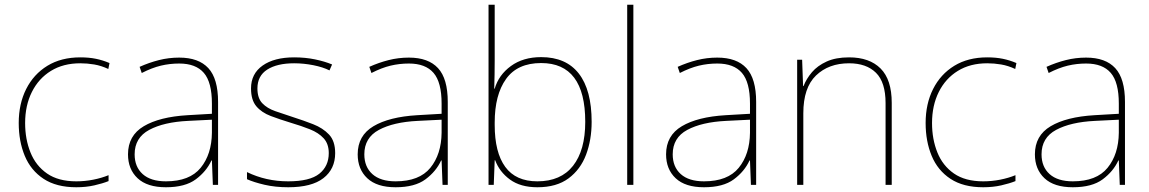

<svg xmlns="http://www.w3.org/2000/svg" viewBox="-20 -780 4849 810"><path d="M302 10Q218 10 164 -25.5Q110 -61 84.5 -122.5Q59 -184 59 -261Q59 -342 90.5 -404.5Q122 -467 180 -502.5Q238 -538 319 -538Q355 -538 384.5 -532Q414 -526 442 -514L437 -489Q407 -503 377.5 -508Q348 -513 319 -513Q247 -513 195 -481Q143 -449 114.5 -392Q86 -335 86 -261Q86 -193 108.5 -137Q131 -81 178.5 -48Q226 -15 302 -15Q338 -15 373.5 -22Q409 -29 438 -41V-16Q413 -6 378 2Q343 10 302 10Z M736 -537Q818 -537 859 -492.5Q900 -448 900 -350V0H878L874 -103H872Q851 -57 806 -23.5Q761 10 680 10Q601 10 560.5 -28Q520 -66 520 -129Q520 -208 586.5 -247.5Q653 -287 771 -294L874 -300V-343Q874 -433 840 -472.5Q806 -512 736 -512Q696 -512 658.5 -503Q621 -494 578 -472L569 -498Q609 -516 650.5 -526.5Q692 -537 736 -537ZM773 -270Q671 -265 609.5 -232Q548 -199 548 -129Q548 -76 582 -45.5Q616 -15 680 -15Q780 -15 826.5 -72Q873 -129 874 -220V-275Z M1394 -134Q1394 -67 1344.5 -28.5Q1295 10 1196 10Q1141 10 1096 -0.5Q1051 -11 1022 -24V-54Q1102 -15 1196 -15Q1287 -15 1327 -47Q1367 -79 1367 -134Q1367 -173 1345.5 -196.5Q1324 -220 1287.5 -234.5Q1251 -249 1207 -262Q1161 -276 1122.5 -290.5Q1084 -305 1061.5 -331.5Q1039 -358 1039 -407Q1039 -469 1088 -503.5Q1137 -538 1221 -538Q1268 -538 1309 -529.5Q1350 -521 1381 -508L1370 -483Q1342 -497 1301.5 -505Q1261 -513 1221 -513Q1149 -513 1107.5 -486.5Q1066 -460 1066 -407Q1066 -366 1086.5 -344.5Q1107 -323 1141.5 -311Q1176 -299 1216 -286Q1260 -272 1301 -256Q1342 -240 1368 -212.5Q1394 -185 1394 -134Z M1705 -537Q1787 -537 1828 -492.5Q1869 -448 1869 -350V0H1847L1843 -103H1841Q1820 -57 1775 -23.5Q1730 10 1649 10Q1570 10 1529.5 -28Q1489 -66 1489 -129Q1489 -208 1555.5 -247.5Q1622 -287 1740 -294L1843 -300V-343Q1843 -433 1809 -472.5Q1775 -512 1705 -512Q1665 -512 1627.5 -503Q1590 -494 1547 -472L1538 -498Q1578 -516 1619.5 -526.5Q1661 -537 1705 -537ZM1742 -270Q1640 -265 1578.5 -232Q1517 -199 1517 -129Q1517 -76 1551 -45.5Q1585 -15 1649 -15Q1749 -15 1795.5 -72Q1842 -129 1843 -220V-275Z M2067 -525Q2067 -501 2066.5 -466Q2066 -431 2065 -406H2067Q2084 -464 2135.5 -501.5Q2187 -539 2263 -539Q2368 -539 2422 -469.5Q2476 -400 2476 -266Q2476 -190 2452.5 -127.5Q2429 -65 2378.5 -27.5Q2328 10 2247 10Q2176 10 2131.5 -22.5Q2087 -55 2069 -104H2067L2063 0H2041V-760H2067ZM2263 -514Q2163 -514 2115 -447Q2067 -380 2067 -263V-253Q2067 -137 2111.5 -76Q2156 -15 2247 -15Q2346 -15 2397.5 -80.5Q2449 -146 2449 -266Q2449 -514 2263 -514Z M2652 0H2626V-760H2652Z M3006 -537Q3088 -537 3129 -492.5Q3170 -448 3170 -350V0H3148L3144 -103H3142Q3121 -57 3076 -23.5Q3031 10 2950 10Q2871 10 2830.5 -28Q2790 -66 2790 -129Q2790 -208 2856.5 -247.5Q2923 -287 3041 -294L3144 -300V-343Q3144 -433 3110 -472.5Q3076 -512 3006 -512Q2966 -512 2928.5 -503Q2891 -494 2848 -472L2839 -498Q2879 -516 2920.5 -526.5Q2962 -537 3006 -537ZM3043 -270Q2941 -265 2879.5 -232Q2818 -199 2818 -129Q2818 -76 2852 -45.5Q2886 -15 2950 -15Q3050 -15 3096.5 -72Q3143 -129 3144 -220V-275Z M3562 -538Q3648 -538 3695 -491Q3742 -444 3742 -346V0H3716V-345Q3716 -433 3675.5 -473Q3635 -513 3562 -513Q3476 -513 3422.5 -461.5Q3369 -410 3369 -302V0H3343V-528H3364L3368 -417H3370Q3382 -448 3405.5 -475.5Q3429 -503 3467.5 -520.5Q3506 -538 3562 -538Z M4128 10Q4044 10 3990 -25.5Q3936 -61 3910.5 -122.5Q3885 -184 3885 -261Q3885 -342 3916.5 -404.5Q3948 -467 4006 -502.5Q4064 -538 4145 -538Q4181 -538 4210.5 -532Q4240 -526 4268 -514L4263 -489Q4233 -503 4203.5 -508Q4174 -513 4145 -513Q4073 -513 4021 -481Q3969 -449 3940.5 -392Q3912 -335 3912 -261Q3912 -193 3934.5 -137Q3957 -81 4004.5 -48Q4052 -15 4128 -15Q4164 -15 4199.5 -22Q4235 -29 4264 -41V-16Q4239 -6 4204 2Q4169 10 4128 10Z M4562 -537Q4644 -537 4685 -492.5Q4726 -448 4726 -350V0H4704L4700 -103H4698Q4677 -57 4632 -23.5Q4587 10 4506 10Q4427 10 4386.5 -28Q4346 -66 4346 -129Q4346 -208 4412.5 -247.5Q4479 -287 4597 -294L4700 -300V-343Q4700 -433 4666 -472.5Q4632 -512 4562 -512Q4522 -512 4484.5 -503Q4447 -494 4404 -472L4395 -498Q4435 -516 4476.5 -526.5Q4518 -537 4562 -537ZM4599 -270Q4497 -265 4435.5 -232Q4374 -199 4374 -129Q4374 -76 4408 -45.5Q4442 -15 4506 -15Q4606 -15 4652.5 -72Q4699 -129 4700 -220V-275Z"/></svg>

Font: Noto Sans Kannada Thin
Style: Regular
Weight: 100
Designer: Jelle Bosma - Monotype Design Team
Foundry: Monotype Imaging Inc.
Version: Version 2.005; ttfautohint (v1.8.4.7-5d5b)